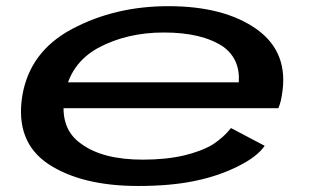

<svg xmlns="http://www.w3.org/2000/svg" viewBox="-20 -612 1036 638"><path d="M439 6 454.5 -81.5Q321.5 -81.5 250 -134Q177 -184.5 194.5 -292Q210.5 -399.5 305.5 -452.5Q401 -504 524.5 -504Q651 -504 721.5 -457Q778.5 -415.5 773.5 -338.5H187L172 -252.5H905Q913 -271.5 916.5 -295Q941.5 -437 833.5 -514.5Q725.5 -591.5 539.5 -591.5Q362.5 -591.5 220 -516Q78.5 -441 54 -293Q30 -141 140.5 -67Q251.5 6 439 6ZM454.5 -81.5 439 6Q548 6 628.5 -11Q708 -27.5 772 -60Q835 -91.5 859.5 -127.5L747.5 -186.5Q724 -156.5 688 -132.5Q650 -109.5 591.5 -95.5Q531.5 -81.5 454.5 -81.5Z"/></svg>

Font: Anybody ExtraExpanded Medium
Style: Italic
Weight: 500
Width: 8
Italic angle: -10°
Version: Version 1.113;gftools[0.9.25]